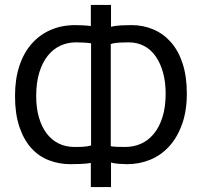

<svg xmlns="http://www.w3.org/2000/svg" viewBox="-20 -740 820 780"><path d="M349 -78Q332 -75 309.5 -74Q287 -73 267 -73Q220 -73 178.5 -89Q137 -105 106.5 -139Q76 -173 58.5 -225.5Q41 -278 41 -350Q41 -418 58.5 -471.5Q76 -525 108.5 -562Q141 -599 186 -618.5Q231 -638 286 -638Q299 -638 318.5 -637Q338 -636 349 -634V-720H431V-631Q449 -636 473.5 -637Q498 -638 514 -638Q562 -638 603 -620.5Q644 -603 674.5 -568.5Q705 -534 722 -481.5Q739 -429 739 -360Q739 -289 719.5 -235Q700 -181 667 -145Q634 -109 590 -91Q546 -73 496 -73Q485 -73 463.5 -74.5Q442 -76 431 -80V20H349ZM502 -568Q488 -568 466 -567Q444 -566 430 -561V-146Q440 -144 456.5 -143.5Q473 -143 489 -143Q523 -143 552.5 -156Q582 -169 604.5 -196Q627 -223 640 -264Q653 -305 653 -360Q653 -406 642.5 -444.5Q632 -483 612.5 -511Q593 -539 565 -553.5Q537 -568 502 -568ZM282 -143Q287 -143 295.5 -143Q304 -143 314 -143.5Q324 -144 333.5 -145.5Q343 -147 350 -149V-564Q338 -566 320.5 -567Q303 -568 289 -568Q255 -568 225.5 -554.5Q196 -541 174 -513.5Q152 -486 139.5 -445Q127 -404 127 -350Q127 -302 138 -263.5Q149 -225 169.5 -198Q190 -171 218.5 -157Q247 -143 282 -143Z"/></svg>

Font: PT Sans
Style: Regular
Weight: 400
Version: Version 2.003W OFL; ttfautohint (v1.6)